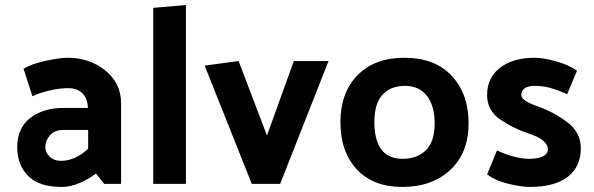

<svg xmlns="http://www.w3.org/2000/svg" viewBox="-20 -726 2344 758"><path d="M159 -145Q159 -124 176 -107.5Q193 -91 221 -91Q248 -91 275.5 -103Q303 -115 328 -139V-213H230Q196 -213 177.5 -192Q159 -171 159 -145ZM223 12Q134 12 91 -31.5Q48 -75 48 -145Q48 -220 99 -260Q150 -300 232 -300H327Q326 -337 305.5 -357.5Q285 -378 249 -378Q215 -378 175 -368.5Q135 -359 108 -346L73 -454Q101 -473 158.5 -485.5Q216 -498 247 -498Q334 -498 396 -447.5Q458 -397 458 -319V0H391L359 -41Q332 -20 295.5 -4Q259 12 223 12Z M714 -706V0H585V-695Z M974 0 788 -467 922 -485 1034 -191 1140 -485H1277L1086 0Z M1568 12Q1453 12 1388.5 -57.5Q1324 -127 1324 -244Q1324 -360 1391.5 -429Q1459 -498 1576 -498Q1697 -498 1763.5 -426.5Q1830 -355 1830 -239Q1830 -123 1758 -55.5Q1686 12 1568 12ZM1696 -239Q1696 -308 1665.5 -347.5Q1635 -387 1579 -387Q1522 -387 1490 -352Q1458 -317 1458 -245Q1458 -173 1485.5 -136Q1513 -99 1570 -99Q1626 -99 1661 -132.5Q1696 -166 1696 -239Z M2219 -354Q2184 -370 2154 -378.5Q2124 -387 2090 -387Q2065 -387 2051.5 -377.5Q2038 -368 2038 -351Q2038 -339 2054.5 -328Q2071 -317 2108 -304Q2169 -282 2221 -242.5Q2273 -203 2273 -140Q2273 -68 2221.5 -28Q2170 12 2071 12Q2040 12 1988.5 0Q1937 -12 1903 -38L1942 -132Q1977 -116 2009.5 -107.5Q2042 -99 2069 -99Q2105 -99 2124 -109Q2143 -119 2143 -135Q2143 -155 2124 -171Q2105 -187 2064 -200Q2006 -219 1954.5 -254.5Q1903 -290 1903 -350Q1903 -419 1954 -458.5Q2005 -498 2092 -498Q2123 -498 2172 -485Q2221 -472 2258 -447Z"/></svg>

Font: Palanquin Dark
Style: Regular
Weight: 400
Designer: Pria Ravichandran
Version: Version 1.000